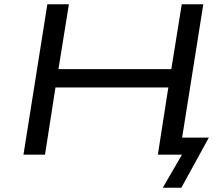

<svg xmlns="http://www.w3.org/2000/svg" viewBox="-20 -725 1042 900"><path d="M743 155 833 0H724L737 -80H959L830 155ZM90 0 202 -705H303L254 -401H783L832 -705H933L821 0H720L769 -315H240L191 0Z"/></svg>

Font: Nunito Sans 7pt Expanded
Style: Italic
Weight: 400
Width: 7
Italic angle: -9°
Designer: Vernon Adams
Foundry: Vernon Adams
Version: Version 3.101;gftools[0.9.27]